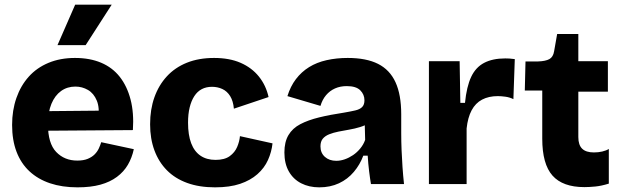

<svg xmlns="http://www.w3.org/2000/svg" viewBox="-20 -791 2669 825"><path d="M313 14Q247 14 195 -3.5Q143 -21 106.5 -55Q70 -89 51 -139Q32 -189 32 -254Q32 -317 50.5 -370Q69 -423 103.5 -461.5Q138 -500 188.5 -521Q239 -542 302 -542Q366 -542 414.5 -521.5Q463 -501 494.5 -461Q526 -421 541 -363.5Q556 -306 551 -232L138 -229V-313L459 -316L402 -277Q409 -327 396 -358.5Q383 -390 358 -404.5Q333 -419 304 -419Q269 -419 242.5 -400Q216 -381 201 -345Q186 -309 186 -257Q186 -175 221.5 -138Q257 -101 312 -101Q339 -101 357 -108.5Q375 -116 386.5 -127.5Q398 -139 404.5 -153Q411 -167 415 -180L555 -150Q547 -113 529.5 -83Q512 -53 482.5 -31Q453 -9 411.5 2.5Q370 14 313 14ZM348 -597H227L303 -771H460Z M904 14Q836 14 784 -5Q732 -24 697 -59.5Q662 -95 643.5 -145Q625 -195 625 -257Q625 -321 643.5 -373Q662 -425 697 -463Q732 -501 783 -521.5Q834 -542 900 -542Q966 -542 1014 -521Q1062 -500 1092.5 -462Q1123 -424 1134 -374L985 -324Q982 -357 969 -378Q956 -399 935.5 -408.5Q915 -418 891 -418Q866 -418 847 -408Q828 -398 815 -378Q802 -358 795 -329.5Q788 -301 788 -264Q788 -211 801.5 -175.5Q815 -140 841.5 -122Q868 -104 906 -104Q945 -104 967 -120Q989 -136 999 -159.5Q1009 -183 1011 -206L1151 -175Q1147 -138 1131.5 -103.5Q1116 -69 1086 -42.5Q1056 -16 1011.5 -1Q967 14 904 14Z M1352 14Q1308 14 1274 -3.5Q1240 -21 1221 -54.5Q1202 -88 1202 -136Q1202 -181 1219.5 -210.5Q1237 -240 1270.5 -257.5Q1304 -275 1351 -286.5Q1398 -298 1458 -307Q1487 -312 1506.5 -316.5Q1526 -321 1536 -331Q1546 -341 1546 -360Q1546 -385 1528 -403Q1510 -421 1470 -421Q1442 -421 1419.5 -411Q1397 -401 1381 -382Q1365 -363 1357 -336L1215 -378Q1228 -420 1251.5 -451Q1275 -482 1308 -502.5Q1341 -523 1383.5 -532.5Q1426 -542 1474 -542Q1554 -542 1604.5 -516.5Q1655 -491 1679.5 -437.5Q1704 -384 1704 -300V-219Q1704 -183 1705.5 -146.5Q1707 -110 1709.5 -73.5Q1712 -37 1716 0H1574Q1570 -23 1566 -55.5Q1562 -88 1560 -122H1541Q1527 -84 1500.5 -52.5Q1474 -21 1436.5 -3.5Q1399 14 1352 14ZM1425 -100Q1443 -100 1461.5 -106.5Q1480 -113 1497 -124.5Q1514 -136 1528 -153Q1542 -170 1549 -190L1547 -269L1569 -264Q1550 -252 1527 -245Q1504 -238 1480.5 -234Q1457 -230 1434.5 -225.5Q1412 -221 1394.5 -214Q1377 -207 1367 -195Q1357 -183 1357 -162Q1357 -134 1376 -117Q1395 -100 1425 -100Z M1823 0V-245V-528H1955L1958 -349H1978Q1985 -419 2004.5 -460.5Q2024 -502 2060.5 -521Q2097 -540 2151 -540Q2159 -540 2169 -539.5Q2179 -539 2192 -537L2186 -365Q2170 -373 2151.5 -375.5Q2133 -378 2119 -378Q2080 -378 2051.5 -363Q2023 -348 2006.5 -317Q1990 -286 1985 -239V0Z M2491 13Q2398 13 2354 -36.5Q2310 -86 2310 -195V-402H2235L2238 -527H2292Q2324 -528 2340.5 -537Q2357 -546 2361 -571L2374 -645H2465V-528H2592V-397H2465V-202Q2465 -168 2481.5 -152Q2498 -136 2532 -136Q2551 -136 2568 -140Q2585 -144 2596 -151V-2Q2564 8 2537.5 10.5Q2511 13 2491 13Z"/></svg>

Font: Bricolage Grotesque ExtraBold
Style: Regular
Weight: 800
Designer: Mathieu Triay
Foundry: Atelier Triay
Version: Version 1.001;gftools[0.9.33.dev8+g029e19f]